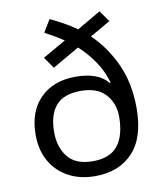

<svg xmlns="http://www.w3.org/2000/svg" viewBox="-86 -835 777 915"><g transform="rotate(-10 302.5 -377.5)"><path d="M216 -765Q248 -750 280.5 -732Q313 -714 342 -693L457 -760L495 -706L396 -649Q464 -585 507.5 -491Q551 -397 551 -275Q551 -133 484 -61.5Q417 10 301 10Q229 10 173.5 -19.5Q118 -49 86.5 -103.5Q55 -158 55 -233Q55 -345 118.5 -409Q182 -473 290 -473Q343 -473 382.5 -459Q422 -445 446 -415L450 -417Q434 -474 401 -522Q368 -570 326 -608L196 -533L158 -588L270 -652Q249 -666 226 -679.5Q203 -693 180 -705ZM303 -402Q219 -402 181.5 -357.5Q144 -313 144 -230Q144 -157 182 -109.5Q220 -62 303 -62Q386 -62 424 -110.5Q462 -159 462 -251Q462 -313 423 -357.5Q384 -402 303 -402Z"/></g></svg>

Font: Noto Sans Rejang
Style: Regular
Weight: 400
Designer: Monotype Design Team
Foundry: Monotype Imaging Inc.
Version: Version 2.001; ttfautohint (v1.8.4.7-5d5b)